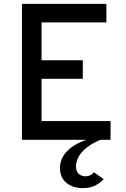

<svg xmlns="http://www.w3.org/2000/svg" viewBox="-20 -720 648 989"><path d="M93 0V-700H528V-604.5H194V-409.5H406.5V-314H194V-96.5H549.5V0ZM406 249Q355.5 249 322.2 221.8Q289 194.5 289 146Q289 96 325.8 58.5Q362.5 21 426 0H498Q453 18.5 425 41.5Q397 64.5 384.2 89Q371.5 113.5 371.5 136.5Q371.5 163.5 386 175.8Q400.5 188 419 188Q435.5 188 446.8 181.5Q458 175 464.5 167.5L514 203Q499.5 219.5 473.2 234.2Q447 249 406 249Z"/></svg>

Font: Overpass Medium
Style: Regular
Weight: 500
Designer: Delve Withrington, Dave Bailey, Thomas Jockin
Foundry: Delve Fonts LLC
Version: Version 4.000